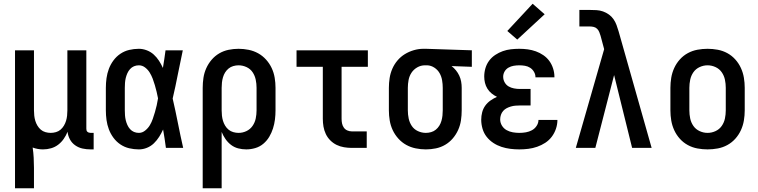

<svg xmlns="http://www.w3.org/2000/svg" viewBox="-20 -788 4040 1023"><path d="M60 215V-520H161V-200Q161 -186 162.5 -172Q164 -158 168 -144.5Q172 -131 179.5 -118.5Q187 -106 197.5 -97Q208 -88 222 -84Q236 -80 250 -80Q264 -80 278 -84Q292 -88 302.5 -97Q313 -106 320.5 -118.5Q328 -131 332 -144.5Q336 -158 337.5 -172Q339 -186 339 -200V-520H440V-103Q440 -98 441 -93.5Q442 -89 445.5 -86Q449 -83 453.5 -81.5Q458 -80 463 -80H479V8H463Q441 8 420 3.5Q399 -1 381 -13.5Q363 -26 352.5 -45.5Q342 -65 340 -86Q332 -66 319.5 -48Q307 -30 290 -17Q273 -4 252 2Q231 8 209 8Q195 8 181 5.5Q167 3 154 -2Q158 25 159.5 52.5Q161 80 161 107V215Z M720 8Q694 8 668.5 2Q643 -4 621.5 -18.5Q600 -33 584.5 -54Q569 -75 560 -99Q551 -123 547.5 -148.5Q544 -174 544 -200V-320Q544 -346 547.5 -371.5Q551 -397 560 -421Q569 -445 584.5 -466Q600 -487 621.5 -501.5Q643 -516 668.5 -522Q694 -528 720 -528Q741 -528 762 -520Q783 -512 799 -497.5Q815 -483 827 -464.5Q839 -446 848 -426Q852 -450 855.5 -473.5Q859 -497 862 -520H954Q940 -456 927.5 -391.5Q915 -327 900 -263Q915 -198 928 -132Q941 -66 956 0H864Q861 -25 857 -49.5Q853 -74 849 -98Q840 -78 828 -59Q816 -40 800 -24.5Q784 -9 763 -0.5Q742 8 720 8ZM720 -80Q738 -80 753.5 -92.5Q769 -105 778.5 -121Q788 -137 794 -154.5Q800 -172 805.5 -190.5Q811 -209 815 -227Q819 -245 822 -264Q819 -281 814.5 -299Q810 -317 805 -334.5Q800 -352 793.5 -369Q787 -386 777.5 -401.5Q768 -417 753 -428.5Q738 -440 720 -440Q706 -440 694 -435Q682 -430 673 -420Q664 -410 658.5 -397.5Q653 -385 650 -372.5Q647 -360 646 -346.5Q645 -333 645 -320V-200Q645 -187 646 -173.5Q647 -160 650 -147.5Q653 -135 658.5 -122.5Q664 -110 673 -100Q682 -90 694 -85Q706 -80 720 -80Z M1060 215V-320Q1060 -347 1064 -373.5Q1068 -400 1079 -424.5Q1090 -449 1107.5 -469.5Q1125 -490 1148 -503.5Q1171 -517 1197.5 -522.5Q1224 -528 1251 -528Q1278 -528 1305 -522.5Q1332 -517 1355.5 -504Q1379 -491 1397.5 -470.5Q1416 -450 1427.5 -425.5Q1439 -401 1443.5 -374Q1448 -347 1448 -320V-200Q1448 -176 1445 -151.5Q1442 -127 1434.5 -103.5Q1427 -80 1414.5 -59Q1402 -38 1383 -22Q1364 -6 1340 1Q1316 8 1292 8Q1270 8 1249 2.5Q1228 -3 1211 -16Q1194 -29 1181.5 -47Q1169 -65 1161 -85V215ZM1251 -80Q1273 -80 1293 -89.5Q1313 -99 1325.5 -117Q1338 -135 1342.5 -156.5Q1347 -178 1347 -200V-320Q1347 -342 1342.5 -363.5Q1338 -385 1326 -403Q1314 -421 1293.5 -430.5Q1273 -440 1251 -440Q1237 -440 1223 -436Q1209 -432 1198 -423Q1187 -414 1179.5 -402Q1172 -390 1168 -376Q1164 -362 1162.5 -348Q1161 -334 1161 -320V-200Q1161 -186 1162.5 -172Q1164 -158 1168 -144.5Q1172 -131 1179.5 -118.5Q1187 -106 1198 -97Q1209 -88 1223 -84Q1237 -80 1251 -80Z M1854 0Q1834 0 1813 -3.5Q1792 -7 1773.5 -16Q1755 -25 1740 -40Q1725 -55 1716 -74Q1707 -93 1703.5 -113.5Q1700 -134 1700 -155V-432H1560V-520H1940V-432H1800V-155Q1800 -142 1802.5 -130Q1805 -118 1812 -108Q1819 -98 1830.5 -93Q1842 -88 1854 -88H1934V0Z M2249 8Q2222 8 2195 2.5Q2168 -3 2144.5 -16Q2121 -29 2102.5 -49.5Q2084 -70 2072.5 -94.5Q2061 -119 2056.5 -146Q2052 -173 2052 -200V-320Q2052 -346 2056 -372Q2060 -398 2070.5 -422Q2081 -446 2098 -466Q2115 -486 2137 -499.5Q2159 -513 2184.5 -520.5Q2210 -528 2236 -528Q2239 -528 2242.5 -528Q2246 -528 2250 -528L2494 -520V-432L2386 -436Q2399 -426 2409.5 -413Q2420 -400 2427 -385Q2434 -370 2437 -353.5Q2440 -337 2440 -320V-200Q2440 -173 2436 -146.5Q2432 -120 2421 -95.5Q2410 -71 2392.5 -50.5Q2375 -30 2352 -16.5Q2329 -3 2302.5 2.5Q2276 8 2249 8ZM2249 -80Q2263 -80 2277 -84Q2291 -88 2302 -97Q2313 -106 2320.5 -118Q2328 -130 2332 -144Q2336 -158 2337.5 -172Q2339 -186 2339 -200V-320Q2339 -340 2335.5 -360.5Q2332 -381 2322 -398.5Q2312 -416 2294.5 -427.5Q2277 -439 2257 -440H2250Q2248 -440 2246.5 -440Q2245 -440 2244 -440Q2222 -440 2203 -429Q2184 -418 2172.5 -400.5Q2161 -383 2157 -362Q2153 -341 2153 -320V-200Q2153 -178 2157.5 -156.5Q2162 -135 2174 -117Q2186 -99 2206.5 -89.5Q2227 -80 2249 -80Z M2747 8Q2723 8 2699 5Q2675 2 2652 -5.5Q2629 -13 2608.5 -26.5Q2588 -40 2573 -59Q2558 -78 2551 -102Q2544 -126 2544 -150Q2544 -170 2549 -189.5Q2554 -209 2565.5 -225Q2577 -241 2593.5 -252.5Q2610 -264 2628 -272Q2613 -279 2599.5 -290Q2586 -301 2577 -315.5Q2568 -330 2564 -346.5Q2560 -363 2560 -380Q2560 -403 2566.5 -425Q2573 -447 2586.5 -465Q2600 -483 2619 -495.5Q2638 -508 2659 -515.5Q2680 -523 2702.5 -525.5Q2725 -528 2747 -528Q2770 -528 2792 -525Q2814 -522 2835 -514.5Q2856 -507 2875 -494Q2894 -481 2907 -463Q2920 -445 2927 -423Q2934 -401 2934 -379Q2934 -378 2934 -377.5Q2934 -377 2934 -376H2833Q2833 -376 2833 -376.5Q2833 -377 2833 -377Q2833 -392 2825 -405.5Q2817 -419 2804.5 -427Q2792 -435 2777 -437.5Q2762 -440 2747 -440Q2732 -440 2717 -437.5Q2702 -435 2689 -427.5Q2676 -420 2668.5 -407Q2661 -394 2661 -379Q2661 -363 2669 -349Q2677 -335 2690 -327.5Q2703 -320 2718.5 -317Q2734 -314 2750 -314H2807V-226H2750Q2738 -226 2726 -225Q2714 -224 2702 -220.5Q2690 -217 2679.5 -211.5Q2669 -206 2661 -197Q2653 -188 2649 -176Q2645 -164 2645 -152Q2645 -134 2654.5 -118.5Q2664 -103 2679.5 -94.5Q2695 -86 2712.5 -83Q2730 -80 2747 -80Q2765 -80 2782 -83Q2799 -86 2814 -94Q2829 -102 2839 -117Q2849 -132 2849 -149Q2849 -149 2849 -149Q2849 -149 2849 -149H2950Q2950 -149 2950 -149Q2950 -149 2950 -149Q2950 -125 2942 -101.5Q2934 -78 2919.5 -59Q2905 -40 2885 -27Q2865 -14 2842 -6Q2819 2 2795 5Q2771 8 2747 8ZM2736 -577 2683 -623 2818 -768 2882 -712Z M3048 0 3199 -526 3180 -597Q3180 -597 3180 -597Q3180 -597 3180 -597Q3177 -607 3173 -617Q3169 -627 3161.5 -634.5Q3154 -642 3143.5 -644.5Q3133 -647 3123 -647H3067V-735H3123Q3141 -735 3158.5 -734Q3176 -733 3193 -727Q3210 -721 3224.5 -710.5Q3239 -700 3249 -685.5Q3259 -671 3265 -654.5Q3271 -638 3276 -621L3452 0H3348L3252 -388L3152 0Z M3750 8Q3723 8 3696 3Q3669 -2 3645 -15Q3621 -28 3602.5 -48.5Q3584 -69 3572.5 -94Q3561 -119 3556.5 -146Q3552 -173 3552 -200V-320Q3552 -347 3556.5 -374Q3561 -401 3572.5 -426Q3584 -451 3602.5 -471.5Q3621 -492 3645 -505Q3669 -518 3696 -523Q3723 -528 3750 -528Q3777 -528 3804 -523Q3831 -518 3855 -505Q3879 -492 3897.5 -471.5Q3916 -451 3927.5 -426Q3939 -401 3943.5 -374Q3948 -347 3948 -320V-200Q3948 -173 3943.5 -146Q3939 -119 3927.5 -94Q3916 -69 3897.5 -48.5Q3879 -28 3855 -15Q3831 -2 3804 3Q3777 8 3750 8ZM3750 -80Q3772 -80 3792.5 -89.5Q3813 -99 3825.5 -117Q3838 -135 3842.5 -156.5Q3847 -178 3847 -200V-320Q3847 -342 3842.5 -363.5Q3838 -385 3825.5 -403Q3813 -421 3792.5 -430.5Q3772 -440 3750 -440Q3728 -440 3707.5 -430.5Q3687 -421 3674.5 -403Q3662 -385 3657.5 -363.5Q3653 -342 3653 -320V-200Q3653 -178 3657.5 -156.5Q3662 -135 3674.5 -117Q3687 -99 3707.5 -89.5Q3728 -80 3750 -80Z"/></svg>

Font: Iosevka SS04 Semibold
Style: Regular
Weight: 600
Monospace: yes
Designer: Belleve Invis
Foundry: Belleve Invis
Version: Version 19.0.0; ttfautohint (v1.8.4)